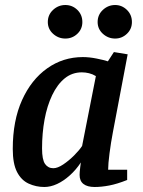

<svg xmlns="http://www.w3.org/2000/svg" viewBox="-20 -738 572 767"><path d="M157 9Q124 9 94.5 -4.5Q65 -18 48 -51Q31 -84 31 -143Q31 -256 68 -338Q105 -420 168.5 -465Q232 -510 311 -510Q337 -510 366.5 -504Q396 -498 411 -493L435 -530L490 -521L431 -210Q423 -168 417.5 -125.5Q412 -83 412 -60H488V-19Q448 -3 416.5 3Q385 9 358 9Q329 9 313.5 -3Q298 -15 298 -39Q298 -43 298.5 -51.5Q299 -60 300.5 -70.5Q302 -81 303 -89Q284 -60 259 -37.5Q234 -15 208 -3Q182 9 157 9ZM193 -66Q210 -66 232.5 -81Q255 -96 276 -117Q297 -138 308 -155L363 -434Q350 -442 335.5 -445.5Q321 -449 307 -449Q268 -449 238.5 -425Q209 -401 188.5 -358Q168 -315 158 -260.5Q148 -206 148 -145Q148 -100 160 -83Q172 -66 193 -66ZM440 -584Q412 -584 391 -603Q370 -622 370 -650Q370 -679 391 -698.5Q412 -718 440 -718Q467 -718 487 -698.5Q507 -679 507 -650Q507 -622 487 -603Q467 -584 440 -584ZM241 -584Q213 -584 192 -603Q171 -622 171 -650Q171 -679 192 -698.5Q213 -718 241 -718Q269 -718 289 -698.5Q309 -679 309 -650Q309 -622 289 -603Q269 -584 241 -584Z"/></svg>

Font: Manuale SemiBold
Style: Italic
Weight: 600
Italic angle: -11°
Designer: Eduardo Tunni / Pablo Cosgaya
Foundry: Eduardo Tunni / Pablo Cosgaya
Version: Version 1.002